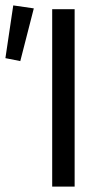

<svg xmlns="http://www.w3.org/2000/svg" viewBox="-39 -690 386 710"><path d="M154 0V-656H237V0ZM-19 -475 10 -670 86 -659 36 -464Z"/></svg>

Font: Giro Regular
Style: Regular
Weight: 400
Designer: Paul D. Hunt
Foundry: Adobe Systems Incorporated
Version: Version 1.000;PS 1.0;hotconv 1.0.88;makeotf.lib2.5.647800